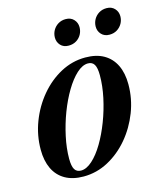

<svg xmlns="http://www.w3.org/2000/svg" viewBox="-107 -776 738 868"><g transform="rotate(-15 262.0 -342.0)"><path d="M322.5 -506Q374 -506 409 -485.8Q444 -465.5 462 -428.2Q480 -391 480 -338.5Q480 -271.5 455.8 -208.8Q431.5 -146 389.5 -96.2Q347.5 -46.5 293 -17.2Q238.5 12 177.5 12Q126.5 12 91.2 -8.2Q56 -28.5 38.2 -66Q20.5 -103.5 20.5 -155Q20.5 -222 44.5 -284.8Q68.5 -347.5 110.5 -397.5Q152.5 -447.5 207 -476.8Q261.5 -506 322.5 -506ZM173 -17Q198.5 -17 226 -41.8Q253.5 -66.5 278.5 -108.5Q303.5 -150.5 323.2 -202.2Q343 -254 354.5 -308Q366 -362 366 -411.5Q366 -446 356.8 -461.5Q347.5 -477 327.5 -477Q301.5 -477 274.2 -452Q247 -427 222 -385.2Q197 -343.5 177.2 -291.8Q157.5 -240 145.8 -185.8Q134 -131.5 134 -82.5Q134 -48 143.2 -32.5Q152.5 -17 173 -17ZM265 -577Q241 -577 227.2 -592Q213.5 -607 213.5 -628Q213.5 -646 222.2 -661.8Q231 -677.5 246.5 -687Q262 -696.5 282 -696.5Q305.5 -696.5 319.5 -681.5Q333.5 -666.5 333.5 -645.5Q333.5 -627 325 -611.5Q316.5 -596 301 -586.5Q285.5 -577 265 -577ZM456 -577Q432.5 -577 418.5 -592Q404.5 -607 404.5 -628Q404.5 -646 413.2 -661.8Q422 -677.5 437.5 -687Q453 -696.5 473 -696.5Q496.5 -696.5 510.5 -681.5Q524.5 -666.5 524.5 -645.5Q524.5 -627 515.8 -611.5Q507 -596 491.8 -586.5Q476.5 -577 456 -577Z"/></g></svg>

Font: Newsreader 60pt SemiBold
Style: Italic
Weight: 600
Italic angle: -17°
Designer: Hugues Gentile
Foundry: Production Type
Version: Version 1.003